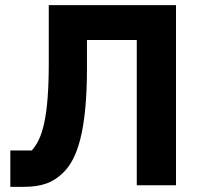

<svg xmlns="http://www.w3.org/2000/svg" viewBox="-20 -718 779 744"><path d="M20 -135V6H72C142 6 186 -10 227 -51C279 -103 317 -209 317 -455V-563H510V0H662V-698H169V-476C169 -264 145 -181 103 -135Z"/></svg>

Font: Braiins Sans
Style: Bold
Weight: 700
Designer: Mike Abbink, Paul van der Laan, Pieter van Rosmalen, Jiri Chlebus, Lubos Buracinsky
Foundry: Bold Monday, Sudetype
Version: Version 1.000;hotconv 1.0.109;makeotfexe 2.5.65596